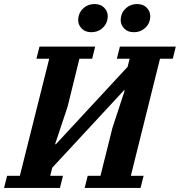

<svg xmlns="http://www.w3.org/2000/svg" viewBox="-53 -928 888 948"><path d="M-18 -60H45L190 -638H127L142 -698H417L402 -638H339L281 -402L219 -216H223L577 -598L587 -638H524L539 -698H815L800 -638H737L593 -60H656L641 0H365L380 -60H443L502 -296L563 -482H559L205 -100L195 -60H258L243 0H-33ZM398 -769Q368 -769 350.5 -787Q333 -805 333 -829Q333 -839 336 -851Q342 -874 363 -891Q384 -908 414 -908Q444 -908 461.5 -890Q479 -872 479 -848Q479 -838 476 -826Q470 -803 449 -786Q428 -769 398 -769ZM608 -769Q578 -769 560.5 -787Q543 -805 543 -829Q543 -839 546 -851Q552 -874 573 -891Q594 -908 624 -908Q654 -908 671.5 -890Q689 -872 689 -848Q689 -838 686 -826Q680 -803 659 -786Q638 -769 608 -769Z"/></svg>

Font: IBM Plex Serif
Style: Bold Italic
Weight: 700
Italic angle: -14°
Designer: Mike Abbink, Paul van der Laan, Pieter van Rosmalen
Foundry: Bold Monday
Version: Version 3.001